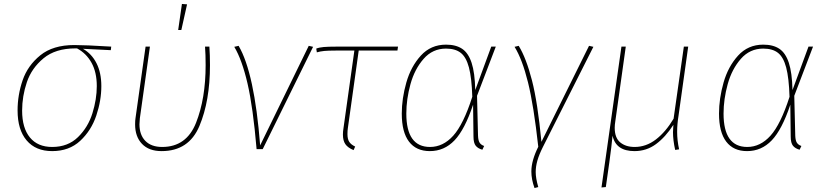

<svg xmlns="http://www.w3.org/2000/svg" viewBox="-20 -755 4179 972"><path d="M69 -196Q69 -274 94.5 -348.5Q120 -423 184 -475Q248 -527 356 -527Q412 -527 543 -519L541 -501L400 -508Q444 -483 468.5 -435Q493 -387 493 -319Q493 -246 467.5 -170Q442 -94 386 -42Q330 10 244 10Q161 10 115 -44Q69 -98 69 -196ZM470 -319Q470 -389 443.5 -437Q417 -485 370 -510H362Q261 -510 200.5 -460Q140 -410 116 -339Q92 -268 92 -195Q92 -107 131.5 -59Q171 -11 244 -11Q324 -11 375 -61Q426 -111 448 -182Q470 -253 470 -319Z M1043 -425Q1043 -244 989.5 -117Q936 10 798 10Q734 10 699 -26.5Q664 -63 664 -125Q664 -146 666 -157L717 -519H739L688 -156Q686 -136 686 -126Q686 -72 716 -41.5Q746 -11 801 -11Q924 -11 972.5 -133.5Q1021 -256 1021 -425Q1021 -479 1018 -519H1040Q1043 -477 1043 -425ZM901 -735 927 -733 898 -603H882Z M1297 -19 1543 -523 1565 -518 1310 0H1279Q1261 -212 1233 -332.5Q1205 -453 1166 -518L1188 -523Q1268 -387 1297 -19Z M1741 -106Q1739 -94 1739 -76Q1739 -51 1748 -37Q1757 -23 1778 -13L1770 5Q1741 -7 1728.5 -25Q1716 -43 1716 -74Q1716 -89 1719 -107L1774 -499H1679Q1641 -499 1621 -497Q1601 -495 1584 -490L1581 -509Q1596 -515 1619 -517Q1642 -519 1685 -519H1995L1992 -499H1796Z M2386 -299 2467 -519H2490L2395 -270L2400 -68Q2401 -43 2408.5 -32Q2416 -21 2431 -16L2422 3Q2400 -3 2388.5 -17Q2377 -31 2377 -64L2375 -225Q2333 -99 2281 -44.5Q2229 10 2156 10Q2087 10 2050.5 -38Q2014 -86 2014 -180Q2014 -256 2037 -337Q2060 -418 2110.5 -473.5Q2161 -529 2238 -529Q2288 -529 2319.5 -508Q2351 -487 2367.5 -437Q2384 -387 2386 -299ZM2037 -180Q2037 -11 2157 -11Q2223 -11 2274.5 -68Q2326 -125 2371 -265Q2368 -361 2354 -413.5Q2340 -466 2312.5 -487.5Q2285 -509 2238 -509Q2170 -509 2124.5 -457Q2079 -405 2058 -329Q2037 -253 2037 -180Z M2721 -37 2962 -523 2984 -518 2728 -10Q2709 28 2700.5 58Q2692 88 2692 116Q2692 147 2705 192L2686 197Q2670 153 2670 113Q2670 58 2705 -12Q2682 -221 2653 -338Q2624 -455 2585 -518L2606 -523Q2644 -461 2673 -348.5Q2702 -236 2721 -37Z M3408 -88Q3408 -44 3418 1L3398 4Q3387 -46 3387 -86Q3387 -95 3389 -123Q3349 -61 3301 -25.5Q3253 10 3192 10Q3098 10 3081 -68Q3076 -14 3065 65L3047 192L3025 194L3126 -519H3148L3095 -141Q3092 -123 3092 -108Q3092 -57 3120 -34Q3148 -11 3193 -11Q3251 -11 3300.5 -49Q3350 -87 3390 -154L3442 -519H3464L3415 -169Q3408 -126 3408 -88Z M3992 -299 4073 -519H4096L4001 -270L4006 -68Q4007 -43 4014.5 -32Q4022 -21 4037 -16L4028 3Q4006 -3 3994.5 -17Q3983 -31 3983 -64L3981 -225Q3939 -99 3887 -44.5Q3835 10 3762 10Q3693 10 3656.5 -38Q3620 -86 3620 -180Q3620 -256 3643 -337Q3666 -418 3716.5 -473.5Q3767 -529 3844 -529Q3894 -529 3925.5 -508Q3957 -487 3973.5 -437Q3990 -387 3992 -299ZM3643 -180Q3643 -11 3763 -11Q3829 -11 3880.5 -68Q3932 -125 3977 -265Q3974 -361 3960 -413.5Q3946 -466 3918.5 -487.5Q3891 -509 3844 -509Q3776 -509 3730.5 -457Q3685 -405 3664 -329Q3643 -253 3643 -180Z"/></svg>

Font: Fira Sans Thin
Style: Italic
Weight: 250
Italic angle: -8°
Designer: Carrois Corporate & Edenspiekermann AG
Foundry: Carrois Corporate GbR & Edenspiekermann AG
Version: Version 4.203